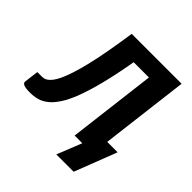

<svg xmlns="http://www.w3.org/2000/svg" viewBox="-262 -902 1245 1245"><g transform="rotate(45 360.5 -279.0)"><path d="M717.5 -120.5 605 170.5H446L514 0H443.5L518 -607H378Q354.5 -472.5 329.8 -374.8Q305 -277 279 -208.5Q253 -140 225.2 -97.8Q197.5 -55.5 168 -32Q138.5 -8.5 107 -0.2Q75.5 8 42 8Q0 8 -16.5 0.5Q-33 -7 -31 -21.5L-18.5 -120H21Q30.5 -120 41.5 -122.2Q52.5 -124.5 64.8 -133.2Q77 -142 90.2 -159Q103.5 -176 117.5 -205.8Q131.5 -235.5 146.2 -280Q161 -324.5 176.5 -387.5Q192 -450.5 207.5 -534.8Q223 -619 239 -728H696.5L622 -120.5Z"/></g></svg>

Font: Lato ExtraBold
Style: Italic
Weight: 800
Italic angle: -7°
Designer: Lukasz Dziedzic with Adam Twardoch and Botio Nikoltchev
Foundry: tyPoland Lukasz Dziedzic
Version: Version 2.015; 2015-08-06; http://www.latofonts.com/